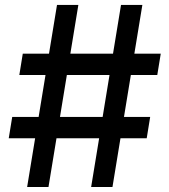

<svg xmlns="http://www.w3.org/2000/svg" viewBox="-20 -747 677 767"><path d="M344.1 0 463.4 -727.3H548.7L429.3 0ZM14.9 -194.6 28.8 -279.8H579.9L566.1 -194.6ZM88.4 0 207.7 -727.3H293L173.7 0ZM57.2 -447.4 71 -532.7H622.2L608.3 -447.4Z"/></svg>

Font: InterMG Medium
Style: Regular
Weight: 500
Designer: Rasmus Andersson
Foundry: rsms
Version: Version 3.019;December 26, 2023;FontCreator 15.0.0.2955 64-b